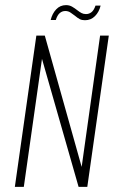

<svg xmlns="http://www.w3.org/2000/svg" viewBox="-20 -730 470 750"><path d="M38 0 122 -591H155L299 -78L371 -591H405L321 0H287L144 -500L73 0ZM312 -651Q300 -651 292 -655Q284 -659 272 -669Q265 -674 256 -680.5Q247 -687 235 -687Q223 -687 213.5 -679Q204 -671 198 -652H178Q184 -677 199.5 -693.5Q215 -710 238 -710Q251 -710 261.5 -704Q272 -698 282 -690Q291 -683 298.5 -679Q306 -675 316 -675Q328 -675 337.5 -682.5Q347 -690 353 -708H373Q367 -683 351 -667Q335 -651 312 -651Z"/></svg>

Font: Alumni Sans ExtraLight
Style: Italic
Weight: 250
Italic angle: -8°
Version: Version 1.016